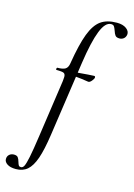

<svg xmlns="http://www.w3.org/2000/svg" viewBox="-255 -799 799 1147"><g transform="rotate(15 144.0 -225.5)"><path d="M-110 232Q-110 215 -98.5 204.5Q-87 194 -70 194Q-52 194 -45 203Q-38 212 -33 230Q-29 244 -25 250Q-21 256 -11 256Q1 256 8.5 240.5Q16 225 25 181.5Q34 138 47 47L98 -306Q100 -326 100 -332Q100 -350 89 -355Q78 -360 44 -360Q41 -360 41 -365Q41 -368 42.5 -371Q44 -374 45 -374Q80 -374 95 -383.5Q110 -393 114 -418Q134 -541 159 -606.5Q184 -672 221.5 -699Q259 -726 321 -726Q358 -726 379.5 -710Q401 -694 398 -672Q395 -656 384 -647.5Q373 -639 359 -639Q340 -639 332.5 -648.5Q325 -658 319 -677Q313 -694 307.5 -701.5Q302 -709 289 -709Q253 -709 226.5 -642Q200 -575 180 -439L113 21Q99 118 80 172.5Q61 227 33 251Q5 275 -38 275Q-72 275 -91 262.5Q-110 250 -110 232ZM133 -352 135 -376Q174 -376 234 -382L271 -384Q278 -384 278 -376Q278 -368 266.5 -354Q255 -340 245 -341Q240 -342 204.5 -347Q169 -352 133 -352Z"/></g></svg>

Font: Cormorant Infant Medium
Style: Italic
Weight: 500
Italic angle: -10°
Designer: Christian Thalmann (Catharsis Fonts)
Foundry: Catharsis Fonts
Version: Version 4.000